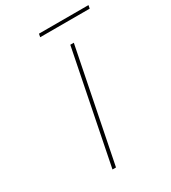

<svg xmlns="http://www.w3.org/2000/svg" viewBox="-202 -939 925 1041"><g transform="rotate(-30 261.0 -418.5)"><path d="M329 -700H351L211 0H189ZM212 -837H522L518 -817H208Z"/></g></svg>

Font: Albert Sans Thin
Style: Italic
Weight: 250
Italic angle: -11.25°
Designer: Andreas Rasmussen
Foundry: a.Foundry
Version: Version 1.025